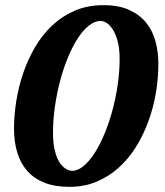

<svg xmlns="http://www.w3.org/2000/svg" viewBox="-20 -707 638 743"><path d="M442.9 -478Q442.9 -520 435.1 -548.3Q427.2 -576.7 415.8 -594Q404.3 -611.3 391.8 -618.7Q379.4 -626 370.1 -626Q346.2 -626 323 -607.2Q299.8 -588.4 279.3 -556.2Q258.8 -523.9 241.5 -481.2Q224.1 -438.5 211.7 -390.4Q199.2 -342.3 192.1 -291.7Q185.1 -241.2 185.1 -193.8Q185.1 -159.2 189.9 -134.8Q194.8 -110.4 202.1 -94Q209.5 -77.6 218.3 -67.9Q227.1 -58.1 235.4 -53.2Q243.7 -48.3 250 -47.1Q256.3 -45.9 258.8 -45.9Q281.2 -45.9 303.7 -64.7Q326.2 -83.5 346.7 -115.5Q367.2 -147.5 384.8 -190.2Q402.3 -232.9 415.3 -280.8Q428.2 -328.6 435.5 -379.4Q442.9 -430.2 442.9 -478ZM592.8 -460Q592.8 -403.3 583 -346.2Q573.2 -289.1 553.7 -236.1Q534.2 -183.1 505.4 -137.2Q476.6 -91.3 438.2 -57.1Q399.9 -22.9 352.5 -3.4Q305.2 16.1 249 16.1Q192.4 16.1 151.9 0Q111.3 -16.1 85.2 -45.9Q59.1 -75.7 46.6 -117.4Q34.2 -159.2 34.2 -210Q34.2 -260.7 43 -315.9Q51.8 -371.1 69.8 -424.1Q87.9 -477.1 115.7 -524.7Q143.6 -572.3 181.9 -608.4Q220.2 -644.5 269.5 -665.8Q318.8 -687 379.9 -687Q439.5 -687 480.2 -668.5Q521 -649.9 545.9 -618.9Q570.8 -587.9 581.8 -546.6Q592.8 -505.4 592.8 -460Z"/></svg>

Font: Charis SIL Am
Style: Bold Italic
Weight: 700
Italic angle: -11°
Foundry: SIL International
Version: Version 5.000